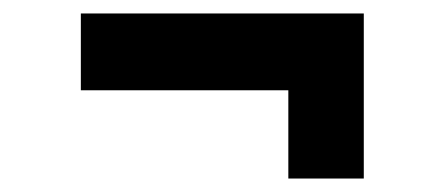

<svg xmlns="http://www.w3.org/2000/svg" viewBox="-20 -427 660 285"><path d="M408 -162H520V-407H100V-293H408Z"/></svg>

Font: Meta Space
Style: Bold
Weight: 700
Designer: Meta Pool / Florian Karsten
Foundry: Meta Pool / Florian Karsten
Version: Version 2.000;Glyphs 3.1.1 (3137)